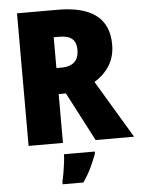

<svg xmlns="http://www.w3.org/2000/svg" viewBox="-61 -762 760 1030"><g transform="rotate(-5 319.0 -246.5)"><path d="M289 -714Q564 -714 564 -503Q564 -439 534.5 -391Q505 -343 452 -311L638 0H431L294 -263H255V0H70V-714ZM286 -569H255V-403H284Q326 -403 351 -424Q376 -445 376 -494Q376 -530 354.5 -549.5Q333 -569 286 -569ZM421 72Q406 112 389 147.5Q372 183 346 221H234V207Q239 187 243.5 160.5Q248 134 251.5 107Q255 80 255 61H421Z"/></g></svg>

Font: Noto Sans Ethiopic SemiCondensed Black
Style: Regular
Weight: 900
Width: 4
Designer: Monotype Design Team
Foundry: Monotype Imaging Inc.
Version: Version 2.102; ttfautohint (v1.8.4.7-5d5b)